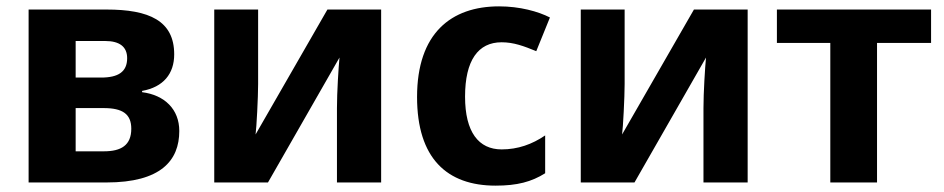

<svg xmlns="http://www.w3.org/2000/svg" viewBox="-20 -574 2970 604"><path d="M528 -403C528 -509 449 -544 315 -544H70V0H315C486 0 544 -69 544 -162C544 -230 498 -275 427 -284V-288C494 -300 528 -342 528 -403ZM380 -391C380 -348 352 -330 298 -330H218V-445H311C356 -445 380 -427 380 -391ZM393 -169C393 -117 361 -98 307 -98H218V-234H306C366 -234 393 -215 393 -169Z M792 -544H654V0H823L1048 -393C1045 -363 1040 -283 1040 -234V0H1179V-544H1010L784 -151C787 -172 792 -268 792 -310Z M1539 10C1607 10 1652 -2 1695 -29V-148C1654 -120 1609 -104 1558 -104C1486 -104 1443 -158 1443 -270C1443 -384 1484 -441 1558 -441C1596 -441 1628 -429 1667 -413L1710 -519C1673 -538 1615 -554 1550 -554C1399 -554 1292 -469 1292 -269C1292 -76 1386 10 1539 10Z M1945 -544H1807V0H1976L2201 -393C2198 -363 2193 -283 2193 -234V0H2332V-544H2163L1937 -151C1940 -172 1945 -268 1945 -310Z M2909 -439V-544H2424V-439H2592V0H2739V-439Z"/></svg>

Font: Noto Sans Display
Style: Bold
Weight: 700
Designer: Monotype Design Team
Foundry: Monotype Imaging Inc.
Version: Version 1.900